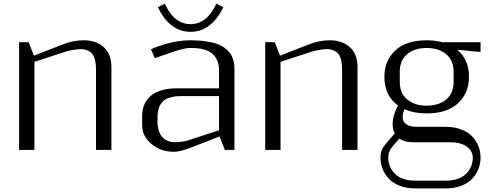

<svg xmlns="http://www.w3.org/2000/svg" viewBox="-20 -812 2665 1040"><path d="M500 -436.5Q500 -494.1 479.7 -520Q459.5 -545.9 414.6 -545.9Q400.9 -545.9 376 -541.5Q351.1 -537.1 335.4 -532.2L166.5 -477.1V0H83.5V-583.5H135.3L163.6 -510.3L315.4 -569.8Q375 -593.8 433.1 -593.8Q501 -593.8 542.2 -556.4Q583.5 -519 583.5 -448.7V0H500Z M835 -772.9 872.6 -792Q880.9 -775.4 888.4 -762.2Q896 -749 908.9 -732.9Q921.9 -716.8 935.8 -706.3Q949.7 -695.8 969.7 -688.5Q989.7 -681.2 1012.2 -681.2Q1034.7 -681.2 1054.7 -688.5Q1074.7 -695.8 1088.6 -706.3Q1102.5 -716.8 1115.5 -732.9Q1128.4 -749 1136 -762.2Q1143.6 -775.4 1151.9 -792L1189.5 -772.9Q1124.5 -639.6 1012.2 -639.6Q899.9 -639.6 835 -772.9ZM1250 0H1197.8L1169.4 -72.8L1017.6 -13.7Q955.1 10.3 921.9 10.3Q852.1 10.3 801 -31.5Q750 -73.2 750 -134.3V-183.1Q750 -254.4 798.1 -293.9Q846.2 -333.5 937.5 -333.5H1166.5V-431.2Q1166.5 -487.8 1131.3 -520Q1096.2 -552.2 1012.2 -552.2Q1002 -552.2 991 -550.8Q980 -549.3 967.8 -546.1Q955.6 -543 948.5 -541Q941.4 -539.1 929.2 -534.9Q917 -530.8 915.5 -530.3L818.4 -497.1L797.9 -544.9Q831.5 -561.5 891.6 -577.6Q951.7 -593.8 1012.2 -593.8Q1058.6 -593.8 1095.7 -588.1Q1132.8 -582.5 1157.2 -573.5Q1181.6 -564.5 1199.5 -550.5Q1217.3 -536.6 1226.8 -523.4Q1236.3 -510.3 1241.7 -492.9Q1247.1 -475.6 1248.5 -462.6Q1250 -449.7 1250 -433.1ZM1166.5 -291.5H958Q933.1 -291.5 913.3 -287.1Q893.6 -282.7 880.6 -276.1Q867.7 -269.5 858.4 -258.5Q849.1 -247.6 844.2 -237.5Q839.4 -227.5 836.7 -212.4Q834 -197.3 833.5 -186.8Q833 -176.3 833 -160.6V-154.3Q833 -99.1 858.6 -70.3Q884.3 -41.5 929.2 -41.5Q940.9 -41.5 963.4 -44.4Q985.8 -47.4 997.6 -51.3L1166.5 -106.4Z M1833 -436.5Q1833 -494.1 1812.7 -520Q1792.5 -545.9 1747.6 -545.9Q1733.9 -545.9 1709 -541.5Q1684.1 -537.1 1668.5 -532.2L1499.5 -477.1V0H1416.5V-583.5H1468.3L1496.6 -510.3L1648.4 -569.8Q1708 -593.8 1766.1 -593.8Q1834 -593.8 1875.2 -556.4Q1916.5 -519 1916.5 -448.7V0H1833Z M2083 41.5Q2083 93.8 2120.1 130.1Q2157.2 166.5 2229.5 166.5H2394.5Q2466.8 166.5 2503.9 130.1Q2541 93.8 2541 41.5Q2541 7.3 2509.3 -17.1Q2477.5 -41.5 2417 -41.5H2219.2Q2170.9 -41.5 2143.1 -61.5Q2138.7 -56.6 2130.4 -46.9Q2122.1 -37.1 2119.1 -33.7Q2116.2 -30.3 2110.1 -23.2Q2104 -16.1 2102.1 -13.2Q2100.1 -10.3 2096.2 -4.6Q2092.3 1 2091.3 4.2Q2090.3 7.3 2087.9 12.2Q2085.4 17.1 2085 21.2Q2084.5 25.4 2083.7 30.5Q2083 35.6 2083 41.5ZM2145.5 -368.7Q2145.5 -306.6 2185.8 -273.2Q2226.1 -239.7 2291 -239.7Q2356.4 -239.7 2396.7 -272.9Q2437 -306.2 2437 -368.7V-422.9Q2437 -484.9 2396.5 -518.6Q2356 -552.2 2291 -552.2Q2225.6 -552.2 2185.5 -518.8Q2145.5 -485.4 2145.5 -422.9ZM2458 -541.5Q2520.5 -487.8 2520.5 -396Q2520.5 -309.1 2461.4 -253.4Q2402.3 -197.8 2291 -197.8Q2221.7 -197.8 2171.4 -220.7Q2161.1 -197.3 2161.1 -178.2Q2161.1 -154.3 2179.4 -139.6Q2197.8 -125 2238.3 -125H2394.5Q2441.4 -125 2478.3 -110.8Q2515.1 -96.7 2537.6 -73Q2560.1 -49.3 2571.5 -20Q2583 9.3 2583 41.5Q2583 73.7 2571.5 103Q2560.1 132.3 2537.6 156.2Q2515.1 180.2 2478.3 194.3Q2441.4 208.5 2394.5 208.5H2229.5Q2182.6 208.5 2145.8 194.3Q2108.9 180.2 2086.4 156.2Q2064 132.3 2052.5 103Q2041 73.7 2041 41.5Q2041 9.3 2054.2 -11.7Q2067.4 -32.7 2118.2 -89.4Q2106.9 -111.8 2106.9 -138.7Q2106.9 -186.5 2135.7 -240.7Q2062 -293.5 2062 -396Q2062 -482.9 2120.8 -538.3Q2179.7 -593.8 2291 -593.8Q2335.4 -593.8 2375.5 -583.5H2583V-531.2Q2562 -531.2 2520.5 -536.4Q2479 -541.5 2458 -541.5Z"/></svg>

Font: Resagnicto
Style: Regular
Weight: 500
Version: Version 0.9991